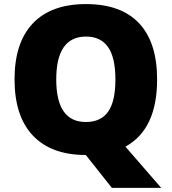

<svg xmlns="http://www.w3.org/2000/svg" viewBox="-20 -745 837 935"><path d="M745.1 -357.9Q745.1 -115.2 590.8 -30.8L765.1 169.9H524.9L398.9 11.2L398.4 10.7V10.3L397.9 9.8Q230 9.8 140.4 -84.5Q50.8 -178.7 50.8 -358.9Q50.8 -537.1 139.9 -631.1Q229 -725.1 398.9 -725.1Q569.3 -725.1 657.2 -631.8Q745.1 -538.6 745.1 -357.9ZM253.9 -357.9Q253.9 -150.9 397.9 -150.9Q471.2 -150.9 506.6 -201.2Q542 -251.5 542 -357.9Q542 -464.8 506.1 -515.9Q470.2 -566.9 398.9 -566.9Q253.9 -566.9 253.9 -357.9Z"/></svg>

Font: Open Sans ExtBd
Style: Bold
Weight: 800
Foundry: Ascender Corporation
Version: Version 1.10